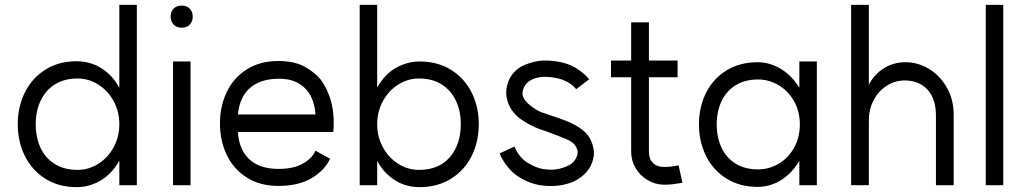

<svg xmlns="http://www.w3.org/2000/svg" viewBox="-20 -762 4212 790"><path d="M471 -251Q471 -303 447.5 -346Q424 -389 384.5 -414Q345 -439 299 -439Q244 -439 205.5 -414.5Q167 -390 147 -347.5Q127 -305 127 -251Q127 -197 146.5 -154.5Q166 -112 205 -87.5Q244 -63 299 -63Q345 -63 384.5 -88Q424 -113 447.5 -156Q471 -199 471 -251ZM543 0H471V-101Q440 -46 393.5 -19Q347 8 296 8Q221 8 166 -27Q111 -62 82 -121Q53 -180 53 -251Q53 -322 82 -381Q111 -440 166 -475Q221 -510 296 -510Q330 -510 362 -498.5Q394 -487 422.5 -462.5Q451 -438 471 -401V-742H543Z M764 -509V0H692V-509ZM773 -693.7Q773 -674 761 -661Q749 -648 727.7 -648Q706.4 -648 694.2 -661Q682 -674.1 682 -694Q682 -714 694.2 -726.5Q706.4 -739 727.7 -739Q749 -739 761 -726.2Q773 -713.3 773 -693.7Z M1128 -438Q1053 -438 1009.5 -401Q966 -364 959 -291H1273H1278Q1276 -330 1260.5 -363Q1245 -396 1212 -417Q1179 -438 1128 -438ZM1351 -219H959Q963 -147 1005.5 -107Q1048 -67 1126 -67Q1188 -67 1226.5 -89Q1265 -111 1278 -142L1338 -109Q1317 -62 1263 -29.5Q1209 3 1125 3Q1050 3 995.5 -31.5Q941 -66 913 -124.5Q885 -183 885 -254Q885 -325 913 -383.5Q941 -442 995.5 -476.5Q1050 -511 1125 -511Q1196 -511 1241 -483.5Q1286 -456 1305.5 -426Q1325 -396 1332 -374L1333 -373Q1348 -333 1351.5 -292Q1355 -251 1351 -219Z M1876 -251Q1876 -305 1856 -347.5Q1836 -390 1797.5 -414.5Q1759 -439 1704 -439Q1658 -439 1618.5 -414Q1579 -389 1555.5 -346Q1532 -303 1532 -251Q1532 -199 1555.5 -156Q1579 -113 1618.5 -88Q1658 -63 1704 -63Q1786 -63 1831 -115.5Q1876 -168 1876 -251ZM1950 -251Q1950 -180 1921 -121Q1892 -62 1836.5 -27Q1781 8 1705 8Q1674 8 1643.5 -2Q1613 -12 1583.5 -36Q1554 -60 1532 -100V0H1460V-742H1532V-402Q1565 -459 1611 -484Q1657 -509 1706 -509Q1782 -509 1837 -474Q1892 -439 1921 -380.5Q1950 -322 1950 -251Z M2107 -39Q2078 -61 2060 -87Q2042 -113 2036 -131L2097 -159Q2113 -119 2145 -96Q2175 -77 2199.5 -70Q2224 -63 2257 -64Q2283 -66 2308 -76Q2325 -83 2333.5 -90Q2342 -97 2349 -109Q2359 -127 2356.5 -140.5Q2354 -154 2344 -167Q2336 -178 2311 -189Q2299 -195 2232 -220L2197 -232Q2181 -238 2164.5 -246.5Q2148 -255 2133 -265Q2108 -280 2093 -300Q2071 -325 2064.5 -362.5Q2058 -400 2078 -441Q2100 -479 2139 -495Q2178 -511 2214 -513Q2252 -514 2292.5 -505Q2333 -496 2368 -470Q2390 -453 2404 -436L2351 -395Q2341 -407 2329 -416Q2304 -433 2275.5 -439.5Q2247 -446 2217 -446Q2193 -445 2171.5 -436Q2150 -427 2138 -407Q2128 -387 2130 -373Q2132 -359 2144 -345Q2152 -335 2171 -321Q2196 -303 2217 -297L2252 -285Q2315 -265 2347 -247Q2379 -229 2395 -210Q2415 -187 2422 -151Q2429 -115 2408 -75Q2395 -53 2376.5 -38Q2358 -23 2336 -13Q2318 -6 2297 -1.5Q2276 3 2259 3Q2217 5 2181 -4.5Q2145 -14 2107 -39Z M2714 -2Q2677.2 -2 2645.5 -20.4Q2613.8 -38.9 2595.4 -70Q2577 -101.1 2577 -138V-670H2650V-138Q2650 -108 2666.5 -91.5Q2683 -75 2714 -75Q2730 -75 2744.5 -77Q2759 -79 2772 -82L2788 -10Q2773.2 -7.3 2753.6 -4.7Q2734.1 -2 2714 -2ZM2494 -513H2768V-444H2494Z M3271 -250Q3271 -304 3247 -346Q3223 -388 3183.5 -411.5Q3144 -435 3099 -435Q3045 -435 3006.5 -411Q2968 -387 2948.5 -345Q2929 -303 2929 -250Q2929 -197 2948.5 -155Q2968 -113 3006.5 -89Q3045 -65 3099 -65Q3144 -65 3183.5 -88Q3223 -111 3247 -153.5Q3271 -196 3271 -250ZM3341 0H3269V-100Q3246 -62 3218 -38.5Q3190 -15 3159.5 -4Q3129 7 3098 7Q3023 7 2968 -28Q2913 -63 2884.5 -121.5Q2856 -180 2856 -250Q2856 -321 2884.5 -379Q2913 -437 2968 -471.5Q3023 -506 3098 -506Q3145 -506 3190.5 -480Q3236 -454 3269 -401V-509H3341Z M3702 -431Q3663 -431 3629 -409.5Q3595 -388 3575 -350.5Q3555 -313 3555 -266V0H3482V-742H3555V-413Q3575 -454 3615 -480Q3655 -506 3705 -506Q3757 -506 3802.5 -478.5Q3848 -451 3876 -401.5Q3904 -352 3904 -290V0H3831V-286Q3831 -356 3796 -393.5Q3761 -431 3702 -431Z M4108 -742V0H4036V-742Z"/></svg>

Font: SUIT Variable
Style: Regular
Weight: 400
Designer: Sunn Youn; Korean Glyphs from Source Han Sans (Sandoll Communications; Soo-young Jang, Joo-yeon Kang)
Foundry: Sunn
Version: Version 1.150;FEAKit 1.0